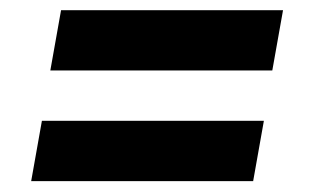

<svg xmlns="http://www.w3.org/2000/svg" viewBox="-20 -499 600 367"><path d="M521 -479.5H96.7L76.2 -364.3H500.5ZM484.4 -268.1H60.1L39.6 -152.8H463.9Z"/></svg>

Font: Roboto
Style: Bold Italic
Weight: 700
Italic angle: -12°
Designer: Google
Version: Version 2.137; 2017